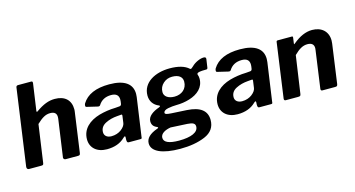

<svg xmlns="http://www.w3.org/2000/svg" viewBox="-93 -1133 3137 1698"><g transform="rotate(-15 1476.0 -284.0)"><path d="M150 0C170 0 173 -2 176 -19L225 -363C273 -408 306 -429 349 -429C388 -429 407 -412 407 -379C407 -372 407 -367 406 -363L358 -25C358 -23 357 -21 357 -19C357 -10 364 0 377 0H488C505 0 509 -3 512 -20L562 -376C564 -387 565 -398 565 -407C565 -490 513 -540 421 -540C365 -540 314 -521 245 -472C243 -471 241 -470 240 -470C238 -470 237 -472 237 -475V-480L272 -724C272 -726 272 -727 272 -729C272 -737 270 -742 259 -742H139C129 -742 123 -737 121 -728L22 -25C22 -24 22 -23 22 -21C22 -9 28 0 43 0Z M918 -49C925 -56 931 -60 934 -60C937 -60 939 -57 939 -52L938 -26C939 -7 942 0 955 0H1058C1073 0 1075 -1 1076 -18L1126 -368C1127 -381 1128 -391 1128 -397C1128 -486 1063 -540 919 -540C797 -540 714 -504 670 -432C667 -425 665 -419 665 -412C665 -405 668 -400 675 -399L772 -376C774 -375 777 -375 781 -375C786 -375 791 -377 794 -382C819 -423 858 -444 911 -444C957 -444 980 -424 980 -384C980 -377 980 -371 979 -368L976 -347C974 -334 967 -328 954 -328L918 -325C867 -324 817 -316 770 -303C674 -275 604 -215 604 -120C604 -43 661 10 754 10C823 10 878 -10 918 -49ZM952 -176C949 -157 936 -138 911 -119C888 -102 857 -91 822 -91C782 -91 757 -112 757 -144C757 -179 774 -204 807 -221C840 -238 876 -247 915 -250L951 -253C953 -253 954 -253 955 -253C959 -253 961 -252 961 -247V-241Z M1381 174C1469 174 1545 161 1609 134C1673 107 1705 61 1705 -4C1705 -89 1645 -135 1525 -142L1383 -150C1342 -153 1327 -157 1327 -169C1327 -184 1341 -195 1369 -201C1397 -206 1423 -209 1447 -209C1488 -209 1529 -215 1568 -227C1647 -251 1705 -302 1705 -381C1705 -395 1703 -407 1699 -416C1698 -419 1697 -421 1697 -424C1697 -433 1706 -438 1724 -441C1735 -443 1754 -444 1779 -444C1780 -444 1781 -444 1782 -444C1791 -444 1797 -447 1798 -466L1808 -534C1808 -535 1808 -536 1808 -537C1808 -548 1802 -553 1786 -553C1755 -553 1705 -531 1677 -502C1662 -487 1656 -485 1652 -485C1650 -485 1647 -486 1645 -488C1609 -521 1551 -538 1472 -538C1341 -538 1221 -477 1221 -356C1221 -304 1249 -264 1297 -245C1302 -243 1304 -241 1304 -238C1304 -235 1300 -231 1291 -228C1234 -208 1186 -175 1186 -130C1186 -98 1200 -79 1231 -66C1236 -64 1239 -62 1239 -59C1239 -55 1235 -52 1227 -50C1157 -25 1122 10 1122 56C1122 131 1218 174 1381 174ZM1451 -285C1394 -285 1357 -311 1357 -351C1357 -383 1369 -409 1392 -430C1415 -451 1442 -461 1474 -461C1534 -461 1567 -435 1567 -392C1567 -325 1516 -285 1451 -285ZM1389 101C1297 101 1251 80 1251 39C1251 -1 1297 -23 1345 -31L1497 -23C1548 -20 1567 -8 1567 19C1567 72 1500 101 1389 101Z M2114 -49C2121 -56 2127 -60 2130 -60C2133 -60 2135 -57 2135 -52L2134 -26C2135 -7 2138 0 2151 0H2254C2269 0 2271 -1 2272 -18L2322 -368C2323 -381 2324 -391 2324 -397C2324 -486 2259 -540 2115 -540C1993 -540 1910 -504 1866 -432C1863 -425 1861 -419 1861 -412C1861 -405 1864 -400 1871 -399L1968 -376C1970 -375 1973 -375 1977 -375C1982 -375 1987 -377 1990 -382C2015 -423 2054 -444 2107 -444C2153 -444 2176 -424 2176 -384C2176 -377 2176 -371 2175 -368L2172 -347C2170 -334 2163 -328 2150 -328L2114 -325C2063 -324 2013 -316 1966 -303C1870 -275 1800 -215 1800 -120C1800 -43 1857 10 1950 10C2019 10 2074 -10 2114 -49ZM2148 -176C2145 -157 2132 -138 2107 -119C2084 -102 2053 -91 2018 -91C1978 -91 1953 -112 1953 -144C1953 -179 1970 -204 2003 -221C2036 -238 2072 -247 2111 -250L2147 -253C2149 -253 2150 -253 2151 -253C2155 -253 2157 -252 2157 -247V-241Z M2504 0C2524 0 2528 -3 2531 -19L2581 -363C2626 -407 2661 -429 2704 -429C2743 -429 2763 -412 2763 -378C2763 -375 2762 -368 2761 -359L2713 -16C2713 -5 2718 0 2728 0H2843C2860 0 2865 -3 2868 -20L2918 -378C2919 -390 2920 -399 2920 -406C2920 -487 2865 -540 2776 -540C2719 -540 2661 -515 2601 -465C2597 -461 2594 -459 2593 -459C2592 -459 2591 -460 2591 -463V-467L2598 -517C2598 -519 2598 -520 2598 -522C2598 -527 2597 -530 2589 -530H2461C2452 -530 2448 -527 2447 -516L2377 -16C2377 -5 2382 0 2392 0Z"/></g></svg>

Font: Libre Franklin
Style: Bold Italic
Weight: 700
Italic angle: -8°
Designer: Pablo Impallari, Rodrigo Fuenzalida
Foundry: Impallari Type
Version: Version 1.002; ttfautohint (v1.5)